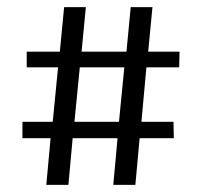

<svg xmlns="http://www.w3.org/2000/svg" viewBox="-20 -519 566 539"><path d="M122 -131H43V-177H128L143 -330H55V-374H148L160 -499H221L209 -374H335L347 -499H408L396 -374H484L483 -330H391L377 -177H467L468 -131H372L360 0H298L310 -131H184L172 0H110ZM314 -177 329 -330H204L189 -177Z"/></svg>

Font: Yrsa
Style: Regular
Weight: 400
Designer: Anna Giedrys (Yrsa+Rasa design), David Brezina (Yrsa art-direction, Rasa art-direction, design)
Foundry: Rosetta Type Foundry
Version: Version 2.004